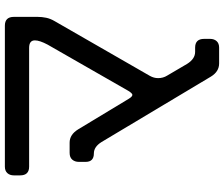

<svg xmlns="http://www.w3.org/2000/svg" viewBox="-84 -708 897 768"><g transform="rotate(-90 364.0 -323.5)"><path d="M442 72Q462 105 495 105H558Q575 105 584 95Q593 85 593 69V45Q593 9 558 9H541Q513 9 493 -23L446 -103Q436 -119 436 -139Q436 -156 445 -172L664 -553Q674 -570 677.5 -587Q681 -604 681 -621V-716Q681 -752 646 -752H82Q65 -752 56 -742Q47 -732 47 -716V-691Q47 -655 82 -655H557Q587 -655 587 -632Q587 -613 570 -581L385 -258Q375 -242 369 -242Q362 -242 353 -257L231 -459Q210 -493 178 -493H137Q119 -493 110 -482.5Q101 -472 101 -456V-429Q101 -396 135 -396Q161 -396 180 -366Z"/></g></svg>

Font: WDXL Lubrifont JP N
Style: Regular
Weight: 400
Designer: [WDXL Lubrifont] Copyright 2020-2022 (c) NightFurySL2001, Skr-ZERO; [ZCOOL QingKe HuangYou] Copyright 2018-2022 (c) The 
Version: Version 2.001;hotconv 1.1.1;makeotfexe 2.6.0